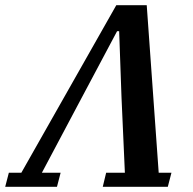

<svg xmlns="http://www.w3.org/2000/svg" viewBox="-74 -718 741 738"><path d="M-40 -54H8L373 -698H490L536 -54H585L571 0H321L334 -54H406L393 -345L384 -598H376L242 -346L87 -54H159L145 0H-54Z"/></svg>

Font: IBM Plex Serif SmBld
Style: Italic
Weight: 600
Italic angle: -14°
Designer: Mike Abbink, Paul van der Laan, Pieter van Rosmalen
Foundry: Bold Monday
Version: Version 3.001